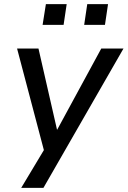

<svg xmlns="http://www.w3.org/2000/svg" viewBox="-20 -733 620 933"><path d="M83 180 206 -25 201 26 63 -497H167L257 -103H258L472 -497H580L191 180ZM389 -612 404 -713H505L490 -612ZM187 -612 203 -713H304L289 -612Z"/></svg>

Font: Nunito Sans 7pt Medium
Style: Italic
Weight: 500
Italic angle: -9°
Designer: Vernon Adams
Foundry: Vernon Adams
Version: Version 3.101;gftools[0.9.27]